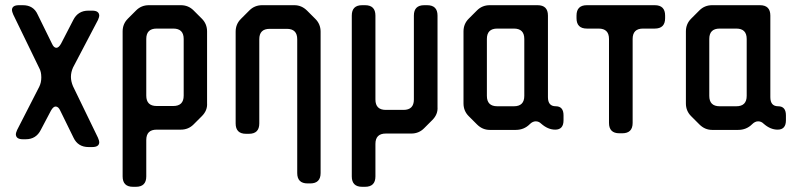

<svg xmlns="http://www.w3.org/2000/svg" viewBox="-20 -505 3065 739"><path d="M131 -243Q139 -229 139 -207Q139 -187 131 -171L46 -5Q41 7 41 11Q41 31 68 31H79Q119 31 137 -5L176 -79Q185 -95 194 -95Q205 -95 212 -79L263 25Q280 61 321 61H335Q362 61 362 42Q362 37 357 25L261 -173Q253 -192 253 -209Q253 -227 261 -245L357 -428Q362 -440 362 -444Q362 -464 335 -464H320Q280 -464 262 -428L215 -337Q206 -321 197 -321Q187 -321 180 -337L125 -449Q109 -485 68 -485H53Q26 -485 26 -466Q26 -461 31 -449Z M543 -137V-355Q543 -395 583 -395H647Q687 -395 687 -355V-137Q687 -97 647 -97H583Q543 -97 543 -137ZM492 214H503Q543 214 543 174V34Q543 -6 583 -6H676Q705 -6 725 -26L757 -58Q779 -80 777 -108V-384Q777 -413 757 -433L725 -465Q705 -485 676 -485H553Q524 -485 504 -465L472 -433Q452 -413 452 -384V174Q452 214 492 214Z M927 10H938Q978 10 978 -30V-354Q978 -394 1018 -394H1084Q1124 -394 1124 -354V161Q1124 201 1164 201H1174Q1214 201 1214 161V-383Q1214 -412 1194 -432L1162 -464Q1141 -485 1113 -485H989Q960 -485 940 -465L907 -432Q887 -412 887 -383V-30Q887 10 927 10Z M1374 214H1385Q1425 214 1425 174V49Q1425 9 1465 9H1563Q1592 9 1612 -11L1644 -43Q1666 -65 1664 -93V-445Q1664 -485 1624 -485H1613Q1573 -485 1573 -445V-122Q1573 -82 1533 -82H1465Q1425 -82 1425 -122V-445Q1425 -485 1385 -485H1374Q1334 -485 1334 -445V174Q1334 214 1374 214Z M1854 -136V-355Q1854 -395 1894 -395H1958Q1998 -395 1998 -355V-136Q1998 -96 1958 -96H1894Q1854 -96 1854 -136ZM1816 -26Q1837 -5 1865 -5H1965Q1997 -5 2019 -27Q2030 -38 2042 -38Q2054 -38 2063 -29Q2089 -6 2117 -6Q2149 -6 2149 -42V-61Q2149 -96 2119 -96Q2089 -96 2089 -131V-445Q2089 -485 2049 -485H1865Q1836 -485 1816 -465L1784 -433Q1764 -413 1764 -384V-107Q1764 -78 1784 -58Z M2324 -32Q2324 8 2364 8H2375Q2415 8 2415 -32V-355Q2415 -395 2455 -395H2500Q2540 -395 2540 -435V-445Q2540 -485 2500 -485H2239Q2199 -485 2199 -445V-435Q2199 -395 2239 -395H2284Q2324 -395 2324 -355Z M2710 -136V-355Q2710 -395 2750 -395H2814Q2854 -395 2854 -355V-136Q2854 -96 2814 -96H2750Q2710 -96 2710 -136ZM2672 -26Q2693 -5 2721 -5H2821Q2853 -5 2875 -27Q2886 -38 2898 -38Q2910 -38 2919 -29Q2945 -6 2973 -6Q3005 -6 3005 -42V-61Q3005 -96 2975 -96Q2945 -96 2945 -131V-445Q2945 -485 2905 -485H2721Q2692 -485 2672 -465L2640 -433Q2620 -413 2620 -384V-107Q2620 -78 2640 -58Z"/></svg>

Font: WD-XL Lubrifont TC
Style: Regular
Weight: 400
Designer: [WD-XL Lubrifont] Copyright 2020-2022 (c) NightFurySL2001, Skr-ZERO; [ZCOOL QingKe HuangYou] Copyright 2018-2022 (c) The
Version: Version 2.001;hotconv 1.1.1;makeotfexe 2.6.0